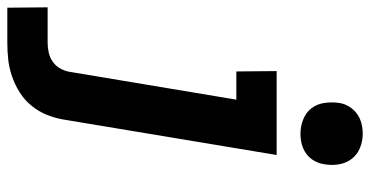

<svg xmlns="http://www.w3.org/2000/svg" viewBox="-297 -532 1010 524"><g transform="rotate(90 208.0 -270.0)"><path d="M-33 215 -34 105H63Q76 105 89.5 102Q103 99 114.5 91Q126 83 133 70.5Q140 58 142 45L218 -410H141L140 -520H369L272 63Q268 86 259 108Q250 130 234.5 149Q219 168 198.5 181Q178 194 155 202Q132 210 109 212.5Q86 215 64 215ZM311 -585Q291 -585 272 -592.5Q253 -600 241.5 -615Q230 -630 227 -650Q224 -670 227 -691Q229 -705 237 -718Q245 -731 257 -739.5Q269 -748 283 -751.5Q297 -755 311 -755Q331 -755 349.5 -747.5Q368 -740 379.5 -725Q391 -710 394.5 -690Q398 -670 394 -649Q392 -635 384.5 -622Q377 -609 365 -600.5Q353 -592 339 -588.5Q325 -585 311 -585Z"/></g></svg>

Font: Iosevka Etoile Extrabold
Style: Italic
Weight: 800
Italic angle: -9°
Designer: Belleve Invis
Foundry: Belleve Invis
Version: Version 22.1.2; ttfautohint (v1.8.4)